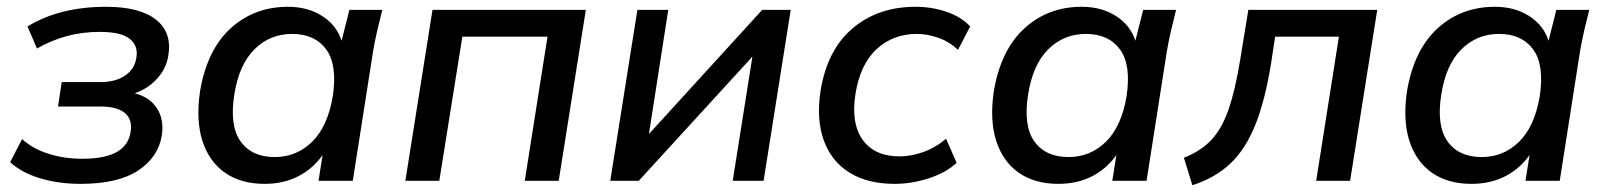

<svg xmlns="http://www.w3.org/2000/svg" viewBox="-20 -533 4737 566"><path d="M217 9Q153 9 98 -7.5Q43 -24 10 -55L45 -123Q77 -94 123.5 -79.5Q170 -65 222 -65Q290 -65 324.5 -85Q359 -105 365 -144Q371 -181 348 -200Q325 -219 276 -219H151L162 -291H276Q320 -291 348.5 -310Q377 -329 382 -363Q388 -398 362.5 -418.5Q337 -439 274 -439Q222 -439 176.5 -426.5Q131 -414 89 -390L61 -455Q156 -513 293 -513Q392 -513 440 -475Q488 -437 476 -368Q470 -331 443.5 -301.5Q417 -272 377 -258Q421 -247 442.5 -214Q464 -181 457 -134Q447 -70 387.5 -30.5Q328 9 217 9Z M557 0ZM760 9Q690 9 643 -24Q596 -57 576.5 -118.5Q557 -180 570 -266Q591 -387 660.5 -450Q730 -513 829 -513Q887 -513 929.5 -486Q972 -459 987 -413L1010 -504H1107Q1099 -473 1092 -442.5Q1085 -412 1080 -383L1020 0H919L931 -76Q903 -36 859.5 -13.5Q816 9 760 9ZM790 -70Q854 -70 900 -115Q946 -160 961 -249Q975 -342 941.5 -387.5Q908 -433 841 -433Q776 -433 730.5 -388Q685 -343 671 -256Q656 -163 689 -116.5Q722 -70 790 -70Z M1175 0 1255 -504H1707L1627 0H1527L1594 -425H1343L1275 0Z M1779 0 1859 -504H1950L1893 -138L2227 -504H2311L2231 0H2140L2198 -366L1863 0Z M2386 0ZM2617 9Q2538 9 2484.5 -24Q2431 -57 2408.5 -119Q2386 -181 2399 -266Q2419 -387 2494 -450Q2569 -513 2679 -513Q2726 -513 2769.5 -498.5Q2813 -484 2840 -455L2804 -386Q2779 -410 2746.5 -421.5Q2714 -433 2683 -433Q2613 -433 2564.5 -388.5Q2516 -344 2502 -257Q2488 -170 2523 -121Q2558 -72 2632 -72Q2665 -72 2701 -84.5Q2737 -97 2769 -124L2800 -53Q2769 -24 2718.5 -7.5Q2668 9 2617 9Z M2897 0ZM3100 9Q3030 9 2983 -24Q2936 -57 2916.5 -118.5Q2897 -180 2910 -266Q2931 -387 3000.5 -450Q3070 -513 3169 -513Q3227 -513 3269.5 -486Q3312 -459 3327 -413L3350 -504H3447Q3439 -473 3432 -442.5Q3425 -412 3420 -383L3360 0H3259L3271 -76Q3243 -36 3199.5 -13.5Q3156 9 3100 9ZM3130 -70Q3194 -70 3240 -115Q3286 -160 3301 -249Q3315 -342 3281.5 -387.5Q3248 -433 3181 -433Q3116 -433 3070.5 -388Q3025 -343 3011 -256Q2996 -163 3029 -116.5Q3062 -70 3130 -70Z M3495 13 3470 -68Q3519 -87 3550 -119.5Q3581 -152 3601 -208.5Q3621 -265 3636 -357L3660 -504H4040L3960 0H3860L3927 -425H3739L3727 -346Q3709 -235 3680 -163.5Q3651 -92 3606 -50Q3561 -8 3495 13Z M4115 0ZM4318 9Q4248 9 4201 -24Q4154 -57 4134.5 -118.5Q4115 -180 4128 -266Q4149 -387 4218.5 -450Q4288 -513 4387 -513Q4445 -513 4487.5 -486Q4530 -459 4545 -413L4568 -504H4665Q4657 -473 4650 -442.5Q4643 -412 4638 -383L4578 0H4477L4489 -76Q4461 -36 4417.5 -13.5Q4374 9 4318 9ZM4348 -70Q4412 -70 4458 -115Q4504 -160 4519 -249Q4533 -342 4499.5 -387.5Q4466 -433 4399 -433Q4334 -433 4288.5 -388Q4243 -343 4229 -256Q4214 -163 4247 -116.5Q4280 -70 4348 -70Z"/></svg>

Font: Winston Medium
Style: Italic
Weight: 500
Italic angle: -9°
Designer: Original fonts by Vernon Adams / Changes by Cristiano Sobral
Foundry: Original fonts by Vernon Adams / Changes by Cristiano Sobral
Version: Version 2.503;July 17, 2020;FontCreator 13.0.0.2655 64-bit